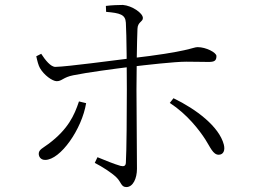

<svg xmlns="http://www.w3.org/2000/svg" viewBox="-20 -750 1040 778"><path d="M492 8C519 8 535 -27 535 -66C535 -88 533 -324 533 -387C533 -458 535 -587 537 -633C538 -662 559 -661 559 -677C559 -697 515 -727 478 -730C461 -730 432 -729 409 -726L410 -702C467 -697 488 -691 490 -658C493 -611 494 -458 494 -389C494 -304 493 -134 490 -90C489 -76 480 -75 468 -78C443 -85 404 -101 375 -113L364 -90C395 -74 431 -51 451 -32C472 -12 470 8 492 8ZM163 -102C225 -102 312 -227 329 -332L300 -339C281 -282 256 -227 178 -168C154 -150 137 -144 137 -127C137 -115 145 -102 163 -102ZM210 -421C231 -421 236 -437 277 -445C336 -457 443 -471 507 -479C574 -487 688 -500 735 -500C772 -500 799 -499 825 -499C849 -499 857 -504 857 -523C857 -537 815 -559 781 -559C760 -559 749 -541 504 -513C445 -506 254 -480 205 -479C186 -478 163 -507 147 -532L127 -522C131 -503 136 -484 142 -474C158 -446 192 -421 210 -421ZM866 -123C885 -123 893 -140 887 -164C868 -237 776 -307 683 -352L668 -333C740 -286 788 -222 812 -185C832 -154 843 -123 866 -123Z"/></svg>

Font: Source Han Serif CN VF
Style: Regular
Weight: 250
Designer: Ryoko NISHIZUKA 西塚涼子 (kana & ideographs); Frank Grießhammer (Latin, Greek & Cyrillic); Wenlong ZHANG 张文龙 (bopomofo); San
Foundry: Adobe
Version: Version 2.002;hotconv 1.1.0;makeotfexe 2.6.0